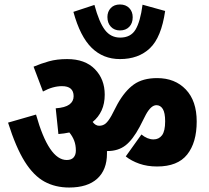

<svg xmlns="http://www.w3.org/2000/svg" viewBox="-20 -896 932 858"><path d="M460 -820Q460 -844 475 -860Q490 -876 516 -876Q542 -876 557.5 -860Q573 -844 573 -819Q573 -792 557.5 -776Q542 -760 516 -760Q491 -760 475.5 -776.5Q460 -793 460 -820ZM718 -847Q701 -729 650 -680.5Q599 -632 516 -632Q441 -632 389.5 -682.5Q338 -733 308 -843L402 -874Q423 -796 449 -762Q475 -728 517 -728Q564 -728 585.5 -763.5Q607 -799 617 -875ZM458 -210Q458 -137 414.5 -97.5Q371 -58 289 -58Q227 -58 178.5 -84.5Q130 -111 90.5 -174Q51 -237 16 -348L141 -384Q198 -181 278 -181Q299 -181 309 -192.5Q319 -204 319 -223Q319 -248 311.5 -267.5Q304 -287 290 -304Q267 -299 241 -297L229 -412Q271 -415 290 -429Q309 -443 309 -466Q309 -511 257 -511Q216 -511 172 -487L130 -598Q163 -612 198.5 -622Q234 -632 280 -632Q360 -632 404 -587Q448 -542 448 -473Q448 -433 434 -402.5Q420 -372 394 -351Q407 -334 423 -334Q440 -334 452 -344Q464 -354 478 -379L505 -431Q538 -490 578 -518.5Q618 -547 682 -547Q762 -547 810.5 -496Q859 -445 859 -353Q859 -259 816.5 -205.5Q774 -152 682 -152Q638 -152 602.5 -164.5Q567 -177 542 -197L612 -295Q639 -273 666 -273Q690 -273 704 -291.5Q718 -310 718 -354Q718 -392 707.5 -409Q697 -426 679 -426Q655 -426 632 -384L604 -329Q573 -271 540.5 -246Q508 -221 460 -221Q459 -221 458 -221Q458 -216 458 -210Z"/></svg>

Font: Noto Sans Condensed ExtraBold
Style: Italic
Weight: 800
Width: 3
Italic angle: -12°
Designer: Monotype Design Team
Foundry: Monotype Imaging Inc.
Version: Version 2.013; ttfautohint (v1.8.4.7-5d5b)